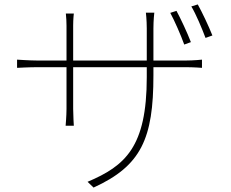

<svg xmlns="http://www.w3.org/2000/svg" viewBox="-20 -797 1040 866"><path d="M776 -748 748 -739C767 -704 796 -638 811 -596L841 -607C825 -649 794 -715 776 -748ZM872 -777 843 -768C864 -733 890 -671 907 -626L938 -637C921 -680 891 -743 872 -777ZM57 -528V-491C57 -491 112 -494 149 -494H280V-306C280 -275 276 -230 276 -230H313C313 -230 310 -277 310 -306V-494H642V-449C642 -134 545 -49 375 23L402 49C617 -49 672 -172 672 -457V-494H818C854 -494 891 -491 891 -491V-528C891 -528 854 -524 818 -524H672V-669C672 -707 676 -740 676 -740H638C638 -740 642 -707 642 -669V-524H310V-682C310 -711 313 -736 313 -736H277C279 -721 280 -695 280 -681V-524H149C114 -524 57 -528 57 -528Z"/></svg>

Font: Harano Aji Gothic CN ExtraLight
Style: Regular
Weight: 250
Foundry: Masamichi Hosoda
Version: HaranoAjiGothicCN-ExtraLight version 20230610;ttx 4.39.4